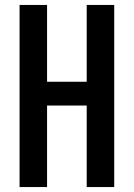

<svg xmlns="http://www.w3.org/2000/svg" viewBox="-20 -755 540 775"><path d="M59 0V-735H170V-425H330V-735H441V0H330V-329H170V0Z"/></svg>

Font: Iosevka Term Curly
Style: Bold
Weight: 700
Designer: Belleve Invis
Foundry: Belleve Invis
Version: Version 32.3.0